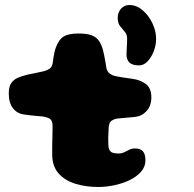

<svg xmlns="http://www.w3.org/2000/svg" viewBox="-20 -732 771 765"><path d="M371 13Q323 13 281.5 0.5Q240 -12 214.5 -39.8Q189 -67.5 188 -113.5Q188 -124.5 188 -136.5Q188 -148.5 188.2 -161Q188.5 -173.5 188.8 -185.5Q189 -197.5 189.2 -209.2Q189.5 -221 189.5 -231.5Q189 -253.5 176.5 -260Q164 -266.5 144.5 -268.5Q134 -269.5 123.2 -270.2Q112.5 -271 101.2 -272.5Q90 -274 77.5 -275.5Q49 -279 32 -300.2Q15 -321.5 15 -360Q15 -387 25 -401.2Q35 -415.5 51.8 -422.5Q68.5 -429.5 87.5 -434Q108 -438 125 -441.8Q142 -445.5 155.5 -448.5Q169 -452 178.2 -458.8Q187.5 -465.5 190 -481.5Q191.5 -493 193.2 -503.8Q195 -514.5 197.2 -524.5Q199.5 -534.5 202.5 -542.5Q213.5 -573.5 232.8 -586Q252 -598.5 293 -598.5Q325 -598.5 344 -591.8Q363 -585 373.8 -570Q384.5 -555 391 -530Q393.5 -519 395.2 -510.8Q397 -502.5 398.2 -495Q399.5 -487.5 401 -480Q402.5 -472.5 403.5 -463Q406 -447.5 417.2 -439Q428.5 -430.5 443.5 -428Q456 -425.5 466.8 -423.8Q477.5 -422 488 -420.8Q498.5 -419.5 510 -417.5Q537 -414 560 -398Q583 -382 583 -344Q583 -310.5 564.2 -289.8Q545.5 -269 517.5 -266Q497.5 -264 478.2 -262.5Q459 -261 446 -259.5Q435.5 -258 425.5 -251.8Q415.5 -245.5 413.5 -228Q413 -220.5 412.5 -212.5Q412 -204.5 411.8 -196.5Q411.5 -188.5 411.2 -180.5Q411 -172.5 411.5 -165.2Q412 -158 412 -150.5Q413 -136 420.8 -128.2Q428.5 -120.5 451.5 -120.5Q465 -120.5 475.2 -125.5Q485.5 -130.5 495.2 -135.5Q505 -140.5 518 -140.5Q540.5 -140.5 550 -128.5Q559.5 -116.5 559.5 -93.5Q559.5 -67.5 542 -47.8Q524.5 -28 496.8 -14.5Q469 -1 436 6Q403 13 371 13ZM534.5 -471.5Q507.5 -471.5 495.8 -482.8Q484 -494 484 -515Q484 -524.5 485.2 -543Q486.5 -561.5 486.5 -578Q486.5 -595 477.2 -605.2Q468 -615.5 458.5 -627.8Q449 -640 449 -661Q449 -682 461.8 -697Q474.5 -712 495.5 -712Q524 -712 548.2 -691.2Q572.5 -670.5 587.2 -639.5Q602 -608.5 602 -577Q602 -552.5 592.8 -528.2Q583.5 -504 568.2 -487.8Q553 -471.5 534.5 -471.5Z"/></svg>

Font: Gluten Thin ExtraBold
Style: Regular
Weight: 800
Version: Version 1.300